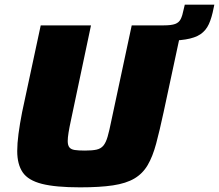

<svg xmlns="http://www.w3.org/2000/svg" viewBox="-20 -797 941 825"><path d="M640 -621 653 -688H684Q716 -688 732.5 -694Q749 -700 756.5 -715Q764 -730 769 -756L774 -777H901L898 -763Q890 -721 877.5 -693.5Q865 -666 841.5 -650Q818 -634 777 -627.5Q736 -621 670 -621ZM324 8Q219 8 160 -7Q101 -22 77.5 -56.5Q54 -91 54 -148Q54 -180 59.5 -222Q65 -264 75 -315L155 -688H371L285 -281Q278 -249 274.5 -227Q271 -205 271 -191Q271 -173 278 -164Q285 -155 301 -152.5Q317 -150 345 -150Q376 -150 394.5 -154Q413 -158 424 -171Q435 -184 442.5 -210Q450 -236 459 -281L546 -688H763L683 -315Q666 -236 651 -180Q636 -124 614.5 -87.5Q593 -51 557.5 -30Q522 -9 465.5 -0.5Q409 8 324 8Z"/></svg>

Font: Saira SemiExpanded ExtraBold
Style: Italic
Weight: 800
Width: 6
Italic angle: -12°
Designer: Hector Gatti with collaboration of the Omnibus-Type team
Foundry: Omnibus-Type
Version: Version 1.101